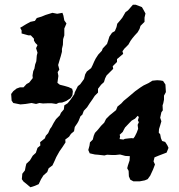

<svg xmlns="http://www.w3.org/2000/svg" viewBox="-20 -748 755 809"><path d="M94 29 79 17 72 7 74 -16 85 -30 88 -46 91 -58 106 -72 118 -92 131 -104 138 -125 150 -135 149 -149 169 -165 173 -176 183 -187 191 -205 197 -213 206 -230 216 -246 232 -262 237 -273 249 -287 251 -304 265 -313 278 -329 293 -351 295 -359 308 -385 318 -393 334 -415 339 -435 346 -447 364 -461 370 -473 377 -489 383 -501 394 -518 409 -534 413 -544 431 -563 436 -578 441 -594 452 -610 464 -617 471 -634 474 -648 487 -663 495 -673 509 -697 519 -704 540 -728H552L578 -718L585 -706L593 -691L589 -674V-656L572 -639L568 -626L560 -612L548 -599L538 -587L530 -576L521 -560L504 -543L496 -532L499 -521L473 -499V-487L455 -469L457 -458L444 -445L429 -430L423 -418L418 -402L406 -391L393 -374V-358L379 -344L370 -330L358 -313L347 -296L333 -281L327 -265L319 -258L311 -238L306 -229L295 -213L292 -195L279 -184L271 -172L255 -160L256 -148L243 -128L231 -111L222 -95L217 -86L210 -70L201 -51L185 -39L179 -23L163 -9L153 7L143 28L127 35L108 41ZM36 -314 29 -324 27 -352 36 -364 50 -375 64 -380H79L92 -394L103 -400L118 -419L117 -430L120 -448L125 -459L128 -476L133 -490L135 -514L138 -526L132 -545L138 -558L129 -567L123 -577V-585L110 -599H100L89 -602L71 -607V-620L65 -631L90 -646L108 -656L127 -660L135 -672L155 -678L172 -685L201 -694L221 -690L243 -694L247 -683L251 -662L260 -649L251 -628V-615V-599L246 -583L245 -559L241 -542V-530L236 -511L232 -498L225 -474L230 -455L223 -444L226 -428L224 -414L222 -399L232 -391L252 -386L269 -381L284 -374L287 -363L285 -346L277 -334L260 -323L242 -316L228 -315L217 -310L197 -313H184L161 -312L146 -314L132 -310L113 -314L88 -310L66 -308ZM542 16 529 9 523 -5 522 -28 516 -39 519 -51 526 -72 527 -90 508 -91 486 -97 467 -95H450L431 -96L420 -93L393 -96L380 -97L358 -102L352 -116L357 -134L359 -148L371 -160L375 -176L380 -188L393 -202L406 -218L419 -231L427 -247L442 -262L469 -284L475 -299L491 -312L501 -323L512 -332L530 -347L550 -364L571 -379L585 -388L606 -398L622 -408L642 -410L656 -409L667 -407L677 -392L679 -360L671 -345V-328L668 -313L665 -304L666 -283L660 -275L655 -252L660 -237L655 -220L650 -204L649 -189L655 -182L658 -166L663 -154L676 -150L685 -136L690 -125L682 -105L661 -97L648 -92L631 -85L627 -68L633 -55L625 -34L613 -8L602 7L590 12L569 16ZM484 -162 500 -160 506 -163 523 -165 534 -166 542 -165 548 -173 556 -189 559 -197 562 -205 560 -222 565 -233 561 -241 565 -255 560 -260 549 -248 535 -240 528 -233 507 -211 502 -202 497 -192 484 -180 486 -174Z"/></svg>

Font: Winky Rough SemiBold
Style: Italic
Weight: 600
Italic angle: -8.97852°
Designer: Simon Atzbach
Foundry: typofactur
Version: Version 1.206; ttfautohint (v1.8.4.7-5d5b)